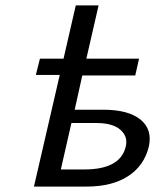

<svg xmlns="http://www.w3.org/2000/svg" viewBox="-20 -687 572 707"><path d="M112 -411 127 -471H214L259 -667H343L298 -471H492L478 -409H283L255 -283H360Q453 -283 497.5 -246.5Q542 -210 528 -147Q511 -77 452 -38.5Q393 0 299 0H105L200 -411ZM204 -63H290Q423 -63 443 -147Q452 -184 423.5 -209Q395 -234 335 -234H319H243Z"/></svg>

Font: Coval
Style: Book Italic
Weight: 350
Foundry: Context Ltd
Version: Version 001.000